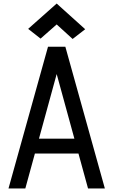

<svg xmlns="http://www.w3.org/2000/svg" viewBox="-20 -1064 640 1084"><path d="M28 0 251 -800H349L572 0H477L300 -646L123 0ZM130 -197 152 -281H448L470 -197ZM390 -844 300 -926 209 -846 139 -901 300 -1044 461 -899Z"/></svg>

Font: Victor Mono SemiBold
Style: Regular
Weight: 600
Monospace: yes
Designer: Rune Bjørnerås
Version: Version 1.561;gftools[0.9.30]